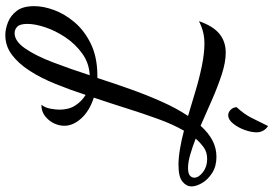

<svg xmlns="http://www.w3.org/2000/svg" viewBox="-236 -590 1002 703"><g transform="rotate(-90 264.5 -239.0)"><path d="M423 87Q387 87 341.5 72Q296 57 248.5 36Q201 15 155 -5Q130 23 102 38Q74 53 41 53Q7 53 -17.5 37.5Q-42 22 -54.5 0.5Q-67 -21 -67 -38Q-67 -57 -49.5 -71.5Q-32 -86 12 -86Q38 -86 70.5 -80.5Q103 -75 137 -66Q160 -106 180 -161Q200 -216 219 -276.5Q238 -337 258 -396Q209 -412 182 -442Q155 -472 155 -504Q155 -524 164.5 -543Q174 -562 191 -575Q208 -588 232 -588Q221 -574 217.5 -554.5Q214 -535 214 -522Q214 -487 229.5 -463.5Q245 -440 268 -426Q287 -484 308.5 -537Q330 -590 356.5 -631Q383 -672 415 -696Q447 -720 487 -720Q509 -720 533.5 -710.5Q558 -701 575.5 -678.5Q593 -656 593 -614Q593 -580 578.5 -541Q564 -502 534 -466.5Q504 -431 456.5 -407.5Q409 -384 343 -383Q341 -383 338.5 -383Q336 -383 330 -383Q311 -324 289.5 -263.5Q268 -203 243.5 -148Q219 -93 191 -51Q232 -39 279.5 -24.5Q327 -10 373.5 -0.5Q420 9 456 9Q479 9 498.5 4Q518 -1 538 -11Q520 41 491.5 64Q463 87 423 87ZM33 19Q58 19 75 7Q92 -5 108 -23Q77 -35 49.5 -43Q22 -51 0 -51Q-19 -51 -27 -44.5Q-35 -38 -35 -28Q-35 -12 -15 3.5Q5 19 33 19ZM340 -411Q384 -413 419 -438Q454 -463 478.5 -499.5Q503 -536 515.5 -573.5Q528 -611 528 -639Q528 -666 518 -676Q508 -686 494 -686Q465 -686 438.5 -648Q412 -610 388 -547.5Q364 -485 340 -411ZM154 242Q143 235 137 224Q131 213 131 200Q131 180 140 155.5Q149 131 163.5 113.5Q178 96 193 96Q205 96 214 105.5Q223 115 223 127Q197 155 184 181.5Q171 208 154 242Z"/></g></svg>

Font: Dancing Script SemiBold
Style: Regular
Weight: 600
Designer: Pablo Impallari
Foundry: Pablo Impallari
Version: Version 2.001